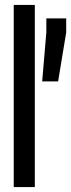

<svg xmlns="http://www.w3.org/2000/svg" viewBox="-20 -763 290 783"><path d="M36 0V-743H122V0ZM152 -431 169 -631V-688H250V-631L217 -431Z"/></svg>

Font: Saira Ultra Condensed SemiBold
Style: Regular
Weight: 600
Width: 1
Designer: Hector Gatti with collaboration of the Omnibus-Type team
Foundry: Omnibus-Type
Version: Version 1.001; ttfautohint (v1.8)